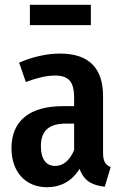

<svg xmlns="http://www.w3.org/2000/svg" viewBox="-20 -768 515 803"><path d="M360 -748H105V-663H360ZM411 -130V-366C411 -481 354 -544 231 -544C178 -544 117 -531 60 -506L88 -425C134 -442 173 -452 210 -452C266 -452 290 -428 290 -359V-324H243C103 -324 28 -262 28 -148C28 -51 85 15 177 15C230 15 279 -7 313 -62C330 -12 365 7 418 13L443 -69C421 -79 411 -92 411 -130ZM211 -74C173 -74 151 -102 151 -157C151 -220 184 -251 255 -251H290V-140C272 -98 245 -74 211 -74Z"/></svg>

Font: Fira Sans Condensed Medium
Style: Regular
Weight: 500
Width: 3
Designer: Carrois Corporate & Edenspiekermann AG
Foundry: Carrois Corporate GbR & Edenspiekermann AG
Version: Version 4.202;PS 004.202;hotconv 1.0.88;makeotf.lib2.5.64775